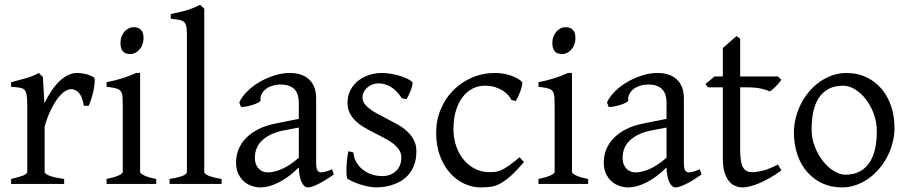

<svg xmlns="http://www.w3.org/2000/svg" viewBox="-20 -777 3837 811"><path d="M376 -450.7Q380.4 -447.8 380.1 -433.6Q379.9 -419.4 376.2 -400.9Q372.6 -382.3 366.7 -362.8Q360.8 -343.3 355 -330.1H334Q331.1 -349.6 325.7 -363.3Q320.3 -377 313.2 -385Q306.2 -393.1 297.6 -396.7Q289.1 -400.4 279.8 -400.4Q269 -400.4 254.6 -391.4Q240.2 -382.3 225.1 -363Q210 -343.8 195.1 -313.7Q180.2 -283.7 168.5 -242.2V-50.8Q168.5 -43.5 186.8 -35.6Q205.1 -27.8 251 -21V0H26.9V-21Q59.1 -28.3 77.1 -35.4Q95.2 -42.5 95.2 -50.8V-335Q95.2 -351.1 94.2 -362.1Q93.3 -373 91.8 -379.9Q90.3 -386.7 88.1 -390.6Q85.9 -394.5 84 -397Q80.6 -400.4 76.4 -402.6Q72.3 -404.8 65.7 -406.2Q59.1 -407.7 49.8 -408.4Q40.5 -409.2 26.9 -410.2V-429.7Q58.6 -438 89.1 -446.5Q119.6 -455.1 144 -468.8L161.1 -451.7L167.5 -340.8Q180.7 -367.7 196 -391.1Q211.4 -414.6 229 -431.9Q246.6 -449.2 265.9 -459Q285.2 -468.8 306.2 -468.8Q321.8 -468.8 339.8 -464.8Q357.9 -460.9 376 -450.7Z M586.4 -615.7Q586.4 -602.1 582 -589.8Q577.6 -577.6 570.1 -568.6Q562.5 -559.6 552.2 -554.2Q542 -548.8 529.8 -548.8Q507.8 -548.8 498.3 -561Q488.8 -573.2 488.8 -595.7Q488.8 -609.4 493.2 -621.6Q497.6 -633.8 505.4 -642.8Q513.2 -651.9 523.2 -657Q533.2 -662.1 544.9 -662.1Q586.4 -662.1 586.4 -615.7ZM430.2 0V-21Q463.4 -27.8 481 -35.9Q498.5 -43.9 498.5 -50.8V-327.1Q498.5 -352.1 497.6 -367.4Q496.6 -382.8 490.2 -391.4Q483.9 -399.9 470 -403.8Q456.1 -407.7 430.2 -410.2V-429.7Q445.3 -432.6 462.2 -436.8Q479 -440.9 495.6 -446Q512.2 -451.2 527.3 -457Q542.5 -462.9 555.2 -468.8H571.8V-50.8Q571.8 -44.9 588.1 -36.4Q604.5 -27.8 640.1 -21V0Z M696.3 0V-21Q717.3 -24.4 731.4 -28.1Q745.6 -31.7 753.9 -35.4Q762.2 -39.1 765.9 -43Q769.5 -46.9 769.5 -50.8V-632.8Q769.5 -654.8 766.6 -667Q763.7 -679.2 755.9 -685.3Q748 -691.4 734.9 -693.6Q721.7 -695.8 701.2 -698.2V-717.8Q736.3 -724.6 765.6 -732.9Q794.9 -741.2 825.2 -756.8L842.8 -740.2V-50.8Q842.8 -43.5 859.4 -35.6Q876 -27.8 916 -21V0Z M1109.9 -48.8Q1139.2 -48.8 1172.1 -63.7Q1205.1 -78.6 1242.2 -110.8V-238.3L1184.1 -227.1Q1150.9 -221.2 1126.7 -210Q1102.5 -198.7 1086.9 -183.6Q1071.3 -168.5 1064 -150.1Q1056.6 -131.8 1056.6 -111.8Q1056.6 -92.3 1062.5 -80.1Q1068.4 -67.9 1076.9 -60.8Q1085.4 -53.7 1094.5 -51.3Q1103.5 -48.8 1109.9 -48.8ZM1390.1 -40Q1348.6 -11.2 1321.5 1.7Q1294.4 14.6 1280.8 14.6Q1264.6 14.6 1253.9 -7.8Q1243.2 -30.3 1242.2 -69.8Q1220.2 -47.9 1198.2 -31.7Q1176.3 -15.6 1155.3 -5.4Q1134.3 4.9 1115.5 9.8Q1096.7 14.6 1081.1 14.6Q1063.5 14.6 1044.9 8.8Q1026.4 2.9 1011.5 -9.8Q996.6 -22.5 986.8 -42.5Q977.1 -62.5 977.1 -90.8Q977.1 -119.6 987.5 -145.8Q998 -171.9 1018.8 -193.4Q1039.6 -214.8 1070.3 -230.7Q1101.1 -246.6 1142.1 -254.9L1242.2 -274.9V-342.8Q1242.2 -359.4 1238.3 -373.8Q1234.4 -388.2 1225.1 -398.7Q1215.8 -409.2 1200 -414.8Q1184.1 -420.4 1160.2 -419.9Q1144.5 -419.4 1129.4 -414.6Q1114.3 -409.7 1103 -400.9Q1091.8 -392.1 1085.4 -380.1Q1079.1 -368.2 1080.6 -353.5Q1081.1 -349.1 1070.6 -343.5Q1060.1 -337.9 1045.7 -333.5Q1031.2 -329.1 1017.3 -326.7Q1003.4 -324.2 997.6 -325.7L990.7 -344.7Q1002 -369.1 1024.9 -391.6Q1047.9 -414.1 1077.4 -431.2Q1106.9 -448.2 1139.9 -458.5Q1172.9 -468.8 1203.6 -468.8Q1257.3 -468.8 1286.4 -440.7Q1315.4 -412.6 1315.4 -362.3V-86.9Q1315.4 -66.4 1320.8 -57.6Q1326.2 -48.8 1335 -48.8Q1341.8 -48.8 1352.5 -51.3Q1363.3 -53.7 1382.8 -62L1390.1 -40Z M1738.8 -138.2Q1738.8 -103.5 1729 -78.9Q1719.2 -54.2 1703.6 -37.1Q1688 -20 1668.9 -9.8Q1649.9 0.5 1631.3 5.9Q1612.8 11.2 1596.4 12.9Q1580.1 14.6 1570.8 14.6Q1547.4 14.6 1514.4 5.9Q1481.4 -2.9 1448.7 -21Q1445.3 -22.5 1444.1 -36.9Q1442.9 -51.3 1443.6 -70.1Q1444.3 -88.9 1446.5 -107.9Q1448.7 -127 1452.1 -138.2L1473.1 -132.8Q1474.1 -112.3 1483.9 -94.2Q1493.7 -76.2 1510 -62.5Q1526.4 -48.8 1548.1 -41Q1569.8 -33.2 1595.2 -33.2Q1612.8 -33.2 1627.4 -38.8Q1642.1 -44.4 1652.8 -54.7Q1663.6 -64.9 1669.4 -79.3Q1675.3 -93.8 1675.3 -110.8Q1675.3 -130.4 1664.8 -145.5Q1654.3 -160.6 1637.2 -173.1Q1620.1 -185.5 1598.4 -196.5Q1576.7 -207.5 1554.2 -219.2Q1533.7 -229.5 1514.6 -241.2Q1495.6 -252.9 1480.7 -267.6Q1465.8 -282.2 1456.8 -300.3Q1447.8 -318.4 1447.8 -341.8Q1447.8 -372.1 1460 -395.8Q1472.2 -419.4 1492.4 -435.5Q1512.7 -451.7 1538.8 -460.2Q1564.9 -468.8 1592.8 -468.8Q1607.9 -468.8 1626.2 -466.1Q1644.5 -463.4 1662.4 -458.5Q1680.2 -453.6 1695.8 -446.8Q1711.4 -439.9 1721.2 -431.2Q1724.1 -428.2 1721.9 -418Q1719.7 -407.7 1715.1 -395.5Q1710.4 -383.3 1705.1 -372.6Q1699.7 -361.8 1696.8 -357.9L1677.7 -361.8Q1654.3 -397 1629.2 -410.9Q1604 -424.8 1580.1 -424.8Q1564 -424.8 1551.3 -419.4Q1538.6 -414.1 1529.5 -405.5Q1520.5 -397 1515.9 -386.7Q1511.2 -376.5 1511.2 -366.2Q1511.2 -350.6 1520.5 -338.1Q1529.8 -325.7 1544.9 -314.7Q1560.1 -303.7 1579.3 -293.7Q1598.6 -283.7 1619.1 -272.9Q1640.1 -262.2 1661.6 -250Q1683.1 -237.8 1700.2 -221.9Q1717.3 -206.1 1728 -185.8Q1738.8 -165.5 1738.8 -138.2Z M2193.4 -92.8Q2161.6 -55.2 2137.5 -33.9Q2113.3 -12.7 2092.8 -1.7Q2072.3 9.3 2052.7 12Q2033.2 14.6 2010.3 14.6Q1974.6 14.6 1940.7 -1.2Q1906.7 -17.1 1880.4 -46.9Q1854 -76.7 1838.1 -119.6Q1822.3 -162.6 1822.3 -216.8Q1822.3 -269.5 1841.6 -315.4Q1860.8 -361.3 1894.3 -395.3Q1927.7 -429.2 1973.1 -449Q2018.6 -468.8 2071.3 -468.8Q2087.4 -468.8 2104.2 -466.1Q2121.1 -463.4 2136.5 -458.3Q2151.9 -453.1 2164.8 -446Q2177.7 -439 2186 -430.2Q2187 -424.3 2184.6 -413.6Q2182.1 -402.8 2177.7 -390.9Q2173.3 -378.9 2168 -367.9Q2162.6 -356.9 2158.2 -350.1L2140.1 -355Q2136.2 -363.8 2127.4 -374Q2118.7 -384.3 2104.7 -393.6Q2090.8 -402.8 2071.5 -408.9Q2052.2 -415 2027.3 -415Q2001.5 -415 1977.8 -403.6Q1954.1 -392.1 1935.8 -369.1Q1917.5 -346.2 1906.5 -312Q1895.5 -277.8 1895.5 -231.9Q1895.5 -190.4 1908 -156.7Q1920.4 -123 1941.2 -99.4Q1961.9 -75.7 1989 -62.7Q2016.1 -49.8 2045.4 -49.8Q2059.1 -49.8 2070.8 -51Q2082.5 -52.2 2096.4 -58.1Q2110.4 -64 2128.7 -76.7Q2147 -89.4 2174.3 -112.8L2193.4 -92.8Z M2410.6 -615.7Q2410.6 -602.1 2406.2 -589.8Q2401.9 -577.6 2394.3 -568.6Q2386.7 -559.6 2376.5 -554.2Q2366.2 -548.8 2354 -548.8Q2332 -548.8 2322.5 -561Q2313 -573.2 2313 -595.7Q2313 -609.4 2317.4 -621.6Q2321.8 -633.8 2329.6 -642.8Q2337.4 -651.9 2347.4 -657Q2357.4 -662.1 2369.1 -662.1Q2410.6 -662.1 2410.6 -615.7ZM2254.4 0V-21Q2287.6 -27.8 2305.2 -35.9Q2322.8 -43.9 2322.8 -50.8V-327.1Q2322.8 -352.1 2321.8 -367.4Q2320.8 -382.8 2314.5 -391.4Q2308.1 -399.9 2294.2 -403.8Q2280.3 -407.7 2254.4 -410.2V-429.7Q2269.5 -432.6 2286.4 -436.8Q2303.2 -440.9 2319.8 -446Q2336.4 -451.2 2351.6 -457Q2366.7 -462.9 2379.4 -468.8H2396V-50.8Q2396 -44.9 2412.4 -36.4Q2428.7 -27.8 2464.4 -21V0Z M2663.1 -48.8Q2692.4 -48.8 2725.3 -63.7Q2758.3 -78.6 2795.4 -110.8V-238.3L2737.3 -227.1Q2704.1 -221.2 2679.9 -210Q2655.8 -198.7 2640.1 -183.6Q2624.5 -168.5 2617.2 -150.1Q2609.9 -131.8 2609.9 -111.8Q2609.9 -92.3 2615.7 -80.1Q2621.6 -67.9 2630.1 -60.8Q2638.7 -53.7 2647.7 -51.3Q2656.7 -48.8 2663.1 -48.8ZM2943.4 -40Q2901.9 -11.2 2874.8 1.7Q2847.7 14.6 2834 14.6Q2817.9 14.6 2807.1 -7.8Q2796.4 -30.3 2795.4 -69.8Q2773.4 -47.9 2751.5 -31.7Q2729.5 -15.6 2708.5 -5.4Q2687.5 4.9 2668.7 9.8Q2649.9 14.6 2634.3 14.6Q2616.7 14.6 2598.1 8.8Q2579.6 2.9 2564.7 -9.8Q2549.8 -22.5 2540 -42.5Q2530.3 -62.5 2530.3 -90.8Q2530.3 -119.6 2540.8 -145.8Q2551.3 -171.9 2572 -193.4Q2592.8 -214.8 2623.5 -230.7Q2654.3 -246.6 2695.3 -254.9L2795.4 -274.9V-342.8Q2795.4 -359.4 2791.5 -373.8Q2787.6 -388.2 2778.3 -398.7Q2769 -409.2 2753.2 -414.8Q2737.3 -420.4 2713.4 -419.9Q2697.8 -419.4 2682.6 -414.6Q2667.5 -409.7 2656.2 -400.9Q2645 -392.1 2638.7 -380.1Q2632.3 -368.2 2633.8 -353.5Q2634.3 -349.1 2623.8 -343.5Q2613.3 -337.9 2598.9 -333.5Q2584.5 -329.1 2570.6 -326.7Q2556.6 -324.2 2550.8 -325.7L2543.9 -344.7Q2555.2 -369.1 2578.1 -391.6Q2601.1 -414.1 2630.6 -431.2Q2660.2 -448.2 2693.1 -458.5Q2726.1 -468.8 2756.8 -468.8Q2810.5 -468.8 2839.6 -440.7Q2868.7 -412.6 2868.7 -362.3V-86.9Q2868.7 -66.4 2874 -57.6Q2879.4 -48.8 2888.2 -48.8Q2895 -48.8 2905.8 -51.3Q2916.5 -53.7 2936 -62L2943.4 -40Z M3280.3 -57.1Q3256.3 -39.6 3232.9 -26.1Q3209.5 -12.7 3188.2 -3.7Q3167 5.4 3148.9 10Q3130.9 14.6 3118.2 14.6Q3101.1 14.6 3085.7 8.3Q3070.3 2 3058.6 -12.5Q3046.9 -26.9 3040 -50.3Q3033.2 -73.7 3033.2 -107.9V-408.2H2970.2L2960 -421.9L2998 -454.1H3033.2V-574.2L3091.3 -625L3106.4 -612.8V-454.1H3266.1L3280.3 -439.9Q3275.9 -433.1 3269.3 -425.5Q3262.7 -418 3255.9 -410.9Q3249 -403.8 3242.4 -398.4Q3235.8 -393.1 3231 -391.1Q3219.2 -397 3195.3 -402.6Q3171.4 -408.2 3131.8 -408.2H3106.4V-149.9Q3106.4 -120.6 3109.1 -101.3Q3111.8 -82 3118.2 -70.6Q3124.5 -59.1 3134.5 -54.4Q3144.5 -49.8 3159.2 -49.8Q3176.3 -49.8 3202.1 -56.2Q3228 -62.5 3266.1 -82L3280.3 -57.1Z M3683.6 -222.2Q3683.6 -260.7 3670.9 -295.7Q3658.2 -330.6 3637.7 -357.2Q3617.2 -383.8 3591.8 -399.4Q3566.4 -415 3541.5 -415Q3504.4 -415 3479 -400.9Q3453.6 -386.7 3437.7 -362.1Q3421.9 -337.4 3415 -303.7Q3408.2 -270 3408.2 -231Q3408.2 -192.4 3421.9 -157.5Q3435.5 -122.6 3456.5 -96.2Q3477.5 -69.8 3502.7 -54.4Q3527.8 -39.1 3550.3 -39.1Q3585 -39.1 3610.1 -52Q3635.3 -64.9 3651.6 -88.9Q3668 -112.8 3675.8 -146.5Q3683.6 -180.2 3683.6 -222.2ZM3758.3 -236.8Q3758.3 -204.6 3750 -173.1Q3741.7 -141.6 3727.1 -113.8Q3712.4 -85.9 3691.9 -62.3Q3671.4 -38.6 3646.7 -21.5Q3622.1 -4.4 3594.2 5.1Q3566.4 14.6 3536.6 14.6Q3490.2 14.6 3452.9 -2.9Q3415.5 -20.5 3388.9 -51.3Q3362.3 -82 3347.9 -124.5Q3333.5 -167 3333.5 -216.8Q3333.5 -249 3341.6 -280.3Q3349.6 -311.5 3364 -339.6Q3378.4 -367.7 3398.7 -391.4Q3418.9 -415 3443.6 -432.1Q3468.3 -449.2 3496.6 -459Q3524.9 -468.8 3555.7 -468.8Q3601.6 -468.8 3638.9 -451.2Q3676.3 -433.6 3702.9 -402.6Q3729.5 -371.6 3743.9 -329.1Q3758.3 -286.6 3758.3 -236.8Z"/></svg>

Font: Gentium
Style: Regular
Weight: 400
Designer: J. Victor Gaultney
Version: Version 1.03; 2011; OFL 1.1 release